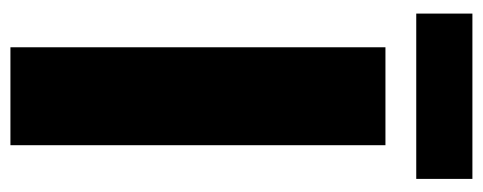

<svg xmlns="http://www.w3.org/2000/svg" viewBox="-292 -612 904 359"><g transform="rotate(90 159.5 -432.0)"><path d="M4.9 -863.8H314V-758.8H4.9ZM67.9 -701.2H251V0H67.9Z"/></g></svg>

Font: Montserrat-Arabic
Style: Bold
Weight: 700
Designer: Mohamed Gaber
Foundry: Kief Type Foundry
Version: Version 5.008;PS 005.008;hotconv 1.0.88;makeotf.lib2.5.64775